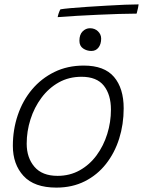

<svg xmlns="http://www.w3.org/2000/svg" viewBox="-20 -836 651 874"><path d="M236.5 18Q136 18 87.2 -35Q38.5 -88 38.5 -172Q38.5 -246 61 -312.2Q83.5 -378.5 125.8 -428.8Q168 -479 227.5 -508.2Q287 -537.5 361.5 -537.5Q455 -537.5 499 -485.8Q543 -434 543 -343Q543 -270 522.5 -205Q502 -140 462.5 -89.8Q423 -39.5 366 -10.8Q309 18 236.5 18ZM242 -35.5Q298 -35.5 343 -60.8Q388 -86 419.8 -129.2Q451.5 -172.5 468.2 -226.2Q485 -280 485 -337Q485 -405 452.8 -445.8Q420.5 -486.5 351 -486.5Q293.5 -486.5 247.5 -460.8Q201.5 -435 168.8 -391Q136 -347 118.8 -292.8Q101.5 -238.5 101.5 -182Q101.5 -118 136.8 -76.8Q172 -35.5 242 -35.5ZM389.5 -707.5Q411.5 -707.5 426 -693.5Q440.5 -679.5 440.5 -660Q440.5 -635.5 428.5 -619.8Q416.5 -604 396 -604Q375 -604 358.2 -615.5Q341.5 -627 341.5 -650.5Q341.5 -678.5 356 -693Q370.5 -707.5 389.5 -707.5ZM602 -774Q567 -774 521.2 -772.5Q475.5 -771 425.8 -768.8Q376 -766.5 328.2 -763.8Q280.5 -761 242.5 -758Q244 -766.5 247.5 -776.8Q251 -787 255 -793.5Q269 -796 301.5 -799Q334 -802 376.8 -804.8Q419.5 -807.5 464.5 -810.2Q509.5 -813 548.2 -814.5Q587 -816 611 -816Q611 -812 608.2 -799.5Q605.5 -787 602 -774Z"/></svg>

Font: Grandstander Thin ExtraLight
Style: Italic
Weight: 250
Italic angle: -15°
Version: Version 1.200